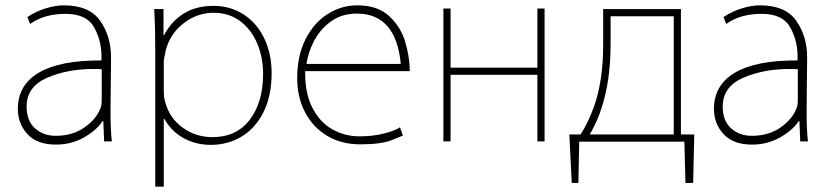

<svg xmlns="http://www.w3.org/2000/svg" viewBox="-20 -508 3124 721"><path d="M395 -93Q395 -17 400 23H371L368 -53H365Q343 -19 295.5 8Q248 35 190 35Q119 35 83 -4.5Q47 -44 47 -99Q47 -189 126.5 -235.5Q206 -282 361 -281V-297Q361 -356 333 -406Q305 -456 226 -456Q146 -456 93 -418L83 -444Q116 -466 153 -477Q190 -488 219 -488Q316 -488 356.5 -429.5Q397 -371 397 -293ZM362 -248Q352 -249 332 -249Q232 -249 156 -215.5Q80 -182 80 -108Q80 -54 111.5 -26Q143 2 189 2Q252 2 296.5 -29Q341 -60 357 -101Q362 -112 362 -134Z M563 -316Q563 -410 559 -474H594V-376H596Q624 -429 670.5 -457.5Q717 -486 781 -486Q846 -486 896 -453Q946 -420 973 -362.5Q1000 -305 1000 -234Q1000 -148 969.5 -87Q939 -26 887 5Q835 36 772 36Q716 36 670 11Q624 -14 597 -62H595V193H563ZM595 -170Q595 -141 600 -126Q616 -65 665.5 -29Q715 7 778 7Q868 7 918 -58.5Q968 -124 968 -231Q968 -292 946 -344.5Q924 -397 882 -428.5Q840 -460 782 -460Q721 -460 670 -421Q619 -382 602 -318Q600 -304 598 -297Q597 -293 596 -287Q595 -281 595 -273Z M1126 -233Q1126 -154 1154.5 -100.5Q1183 -47 1229.5 -21.5Q1276 4 1330 4Q1380 4 1421.5 -6.5Q1463 -17 1482 -30L1493 1Q1490 2 1451.5 18Q1413 34 1332 34Q1262 34 1208.5 2Q1155 -30 1125.5 -86.5Q1096 -143 1096 -215Q1096 -298 1127 -360Q1158 -422 1210 -455Q1262 -488 1322 -488Q1398 -488 1441.5 -447.5Q1485 -407 1501.5 -351.5Q1518 -296 1519 -241H1126ZM1485 -268Q1467 -457 1320 -457Q1264 -457 1223.5 -428Q1183 -399 1160 -355.5Q1137 -312 1131 -268Z M1645 -476H1672V-254H1998V-476H2025V23H1998V-227H1672V23H1645Z M2537 -474V-3H2587L2583 179H2554L2550 24H2155L2152 179H2127L2118 -3H2160Q2187 -44 2210 -106Q2245 -204 2245 -339V-474ZM2273 -345Q2273 -205 2239 -103Q2226 -59 2195 -3H2510V-447H2273Z M3009 -93Q3009 -17 3014 23H2985L2982 -53H2979Q2957 -19 2909.5 8Q2862 35 2804 35Q2733 35 2697 -4.5Q2661 -44 2661 -99Q2661 -189 2740.5 -235.5Q2820 -282 2975 -281V-297Q2975 -356 2947 -406Q2919 -456 2840 -456Q2760 -456 2707 -418L2697 -444Q2730 -466 2767 -477Q2804 -488 2833 -488Q2930 -488 2970.5 -429.5Q3011 -371 3011 -293ZM2976 -248Q2966 -249 2946 -249Q2846 -249 2770 -215.5Q2694 -182 2694 -108Q2694 -54 2725.5 -26Q2757 2 2803 2Q2866 2 2910.5 -29Q2955 -60 2971 -101Q2976 -112 2976 -134Z"/></svg>

Font: LINE Seed Sans KR Thin
Style: Regular
Weight: 250
Designer: LINE BX Design & Sandoll Inc & Dalton Maag Ltd
Foundry: Sandoll Inc.
Version: Version 1.000